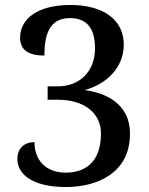

<svg xmlns="http://www.w3.org/2000/svg" viewBox="-20 -744 599 774"><path d="M246 10C367 10 504 -43 504 -205C504 -332 397 -371 321 -381C412 -405 479 -474 479 -564C479 -666 394 -724 264 -724C130 -724 61 -667 61 -592C61 -538 101 -520 159 -520C159 -599 176 -671 262 -671C333 -671 363 -626 363 -549C363 -456 301 -396 214 -396H172V-342H213C321 -342 387 -287 387 -206C387 -87 320 -48 245 -48C166 -48 119 -97 119 -171C79 -171 50 -147 50 -103C50 -43 109 10 246 10Z"/></svg>

Font: Noto Serif Medium
Style: Regular
Weight: 500
Designer: Monotype Design Team
Foundry: Monotype Imaging Inc.
Version: Version 2.013